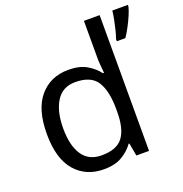

<svg xmlns="http://www.w3.org/2000/svg" viewBox="-137 -880 961 1010"><g transform="rotate(-20 344.0 -375.0)"><path d="M275 10Q175 10 115 -59.5Q55 -129 55 -267Q55 -405 115.5 -475.5Q176 -546 276 -546Q338 -546 377.5 -523Q417 -500 442 -467H448Q447 -480 444.5 -505.5Q442 -531 442 -546V-760H530V0H459L446 -72H442Q418 -38 378 -14Q338 10 275 10ZM289 -63Q374 -63 408.5 -109.5Q443 -156 443 -250V-266Q443 -366 410 -419.5Q377 -473 288 -473Q217 -473 181.5 -416.5Q146 -360 146 -265Q146 -169 181.5 -116Q217 -63 289 -63ZM688 -751Q684 -733 672.5 -706Q661 -679 646 -650.5Q631 -622 616 -600H568V-612Q575 -631 581.5 -657.5Q588 -684 593.5 -711.5Q599 -739 601 -760H688Z"/></g></svg>

Font: Noto Sans Symbols 2
Style: Regular
Weight: 400
Designer: Monotype Design Team
Foundry: Monotype Imaging Inc.
Version: Version 2.008; ttfautohint (v1.8.4.7-5d5b)